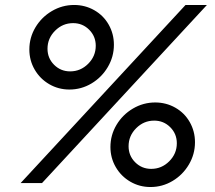

<svg xmlns="http://www.w3.org/2000/svg" viewBox="-20 -736 863 772"><path d="M812 -716 149 0H63L726 -716ZM278 -716Q322 -716 359 -695Q396 -674 417 -637Q438 -600 438 -556Q438 -508 413.5 -466.5Q389 -425 348 -400.5Q307 -376 259 -376Q215 -376 178 -397.5Q141 -419 119.5 -456Q98 -493 98 -537Q98 -585 122.5 -626Q147 -667 188.5 -691.5Q230 -716 278 -716ZM262 -449Q304 -449 334.5 -479.5Q365 -510 365 -552Q365 -590 338.5 -616.5Q312 -643 274 -643Q232 -643 201.5 -612.5Q171 -582 171 -540Q171 -502 197.5 -475.5Q224 -449 262 -449ZM604 -324Q648 -324 685 -303Q722 -282 743 -245Q764 -208 764 -164Q764 -116 739.5 -74.5Q715 -33 674 -8.5Q633 16 585 16Q541 16 504 -5.5Q467 -27 445.5 -64Q424 -101 424 -145Q424 -193 448.5 -234Q473 -275 514.5 -299.5Q556 -324 604 -324ZM588 -57Q630 -57 660.5 -87.5Q691 -118 691 -160Q691 -198 664.5 -224.5Q638 -251 600 -251Q558 -251 527.5 -220.5Q497 -190 497 -148Q497 -110 523.5 -83.5Q550 -57 588 -57Z"/></svg>

Font: MedMera Sans
Style: Italic
Weight: 400
Italic angle: -11°
Designer: Kasper Nordkvist
Foundry: UNCUT.wtf
Version: Version 1.300